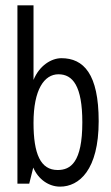

<svg xmlns="http://www.w3.org/2000/svg" viewBox="-20 -685 415 716"><path d="M204 11C275 11 348 -51 348 -233C348 -409 292 -468 209 -468C172 -468 127 -441 105 -387V-665H45V0H89L104 -60C123 -16 162 11 204 11ZM195 -51C131 -51 105 -111 105 -227C105 -351 145 -408 198 -408C251 -408 287 -365 287 -229C287 -79 243 -51 195 -51Z"/></svg>

Font: Inconsolata Condensed Thin
Style: Regular
Weight: 100
Width: 3
Monospace: yes
Designer: Raph Levien, Cyreal, Brenton Simpson
Foundry: Raph Levien, Cyreal, Google
Version: Version 3.100